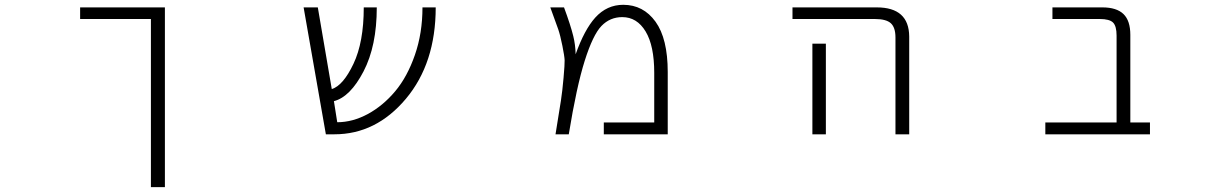

<svg xmlns="http://www.w3.org/2000/svg" viewBox="-20 -553 5040 792"><path d="M660.2 -522.5V218.8H602.5V-474.6H310.5V-522.5Z M1777.3 -522.5Q1777.3 -292 1654.3 -145.5Q1531.2 1 1359.4 1H1324.2L1232.4 -522.5H1291L1348.6 -185.5Q1395.5 -200.2 1438 -289.6Q1480.5 -378.9 1480.5 -522.5H1534.2Q1534.2 -363.3 1479.5 -258.3Q1424.8 -153.3 1357.4 -135.7L1371.1 -48.8Q1434.6 -48.8 1498 -83Q1560.5 -117.2 1610.4 -176.8Q1660.2 -236.3 1691.4 -326.2Q1722.7 -416 1722.7 -522.5Z M2470.7 1V-47.9H2678.7V-252.9Q2678.7 -364.3 2643.1 -423.3Q2607.4 -482.4 2546.9 -482.4Q2496.1 -482.4 2460.9 -445.8Q2425.8 -409.2 2392.1 -302.7Q2358.4 -196.3 2326.2 1H2271.5Q2288.1 -100.6 2293.9 -138.7Q2299.8 -176.8 2304.7 -232.4Q2309.6 -288.1 2309.1 -304.2Q2308.6 -320.3 2299.8 -364.3Q2291 -408.2 2282.7 -432.1Q2274.4 -456.1 2250 -522.5H2306.6Q2334 -448.2 2344.7 -404.3Q2353.5 -369.1 2354.5 -329.1Q2390.6 -430.7 2435.5 -480.5Q2483.4 -533.2 2550.8 -533.2Q2633.8 -533.2 2684.1 -463.4Q2734.4 -393.6 2734.4 -255.9V1Z M3249 -474.6V-522.5H3596.7Q3729.5 -522.5 3730.5 -402.3V1H3673.8V-398.4Q3673.8 -439.5 3654.8 -457Q3635.7 -474.6 3588.9 -474.6ZM3386.7 -373V-49.8V1H3331.1V-49.8V-373Z M4585.9 -406.2Q4585.9 -445.3 4571.3 -460Q4556.6 -474.6 4516.6 -474.6H4321.3V-522.5H4527.3Q4585.9 -522.5 4614.3 -495.1Q4642.6 -467.8 4642.6 -409.2V-47.9H4723.6V1H4292V-47.9H4585.9Z"/></svg>

Font: GenEi Gothic M Light
Style: Regular
Weight: 300
Designer: o_tamon (Modified); [Source Han Sans]
Ryoko NISHIZUKA  (kana & ideographs); Paul D. Hunt (Latin, Greek & Cyrillic); Wenl
Version: Version 1.1a;Original Version 1.004